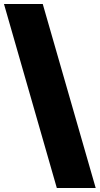

<svg xmlns="http://www.w3.org/2000/svg" viewBox="-20 -828 502 968"><path d="M266.5 120 0 -808H195.5L462.5 120Z"/></svg>

Font: Encode Sans SemiExpanded ExtraBold
Style: Regular
Weight: 800
Width: 6
Designer: Multiple Designers
Foundry: Impallari Type
Version: Version 3.002